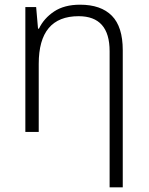

<svg xmlns="http://www.w3.org/2000/svg" viewBox="-20 -562 636 818"><path d="M447 236V-344Q447 -493 315 -493Q145 -493 145 -290V0H88V-532H134L142 -440H146Q167 -484 210.5 -513Q254 -542 321 -542Q410 -542 456.5 -495Q503 -448 503 -348V236Z"/></svg>

Font: RS Noto Sans Light
Style: Regular
Weight: 300
Designer: Monotype Design Team
Foundry: Monotype Imaging Inc.
Version: Version 3.10